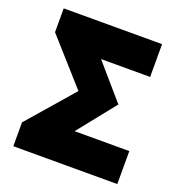

<svg xmlns="http://www.w3.org/2000/svg" viewBox="-129 -821 873 930"><g transform="rotate(20 308.0 -355.5)"><path d="M41 -123 246 -359 42 -588V-711H549V-542H296L450 -364L295 -170H577V0H41Z"/></g></svg>

Font: Nebula Sans Black
Style: Regular
Weight: 900
Designer: Paul D. Hunt for Adobe (as Source Sans)
Foundry: Nebula Entertainment & Broadcasting LLC
Version: Version 1.010